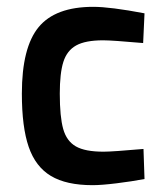

<svg xmlns="http://www.w3.org/2000/svg" viewBox="-20 -531 482 562"><path d="M44 -257Q44 -392 93 -451.5Q142 -511 253 -511Q303 -511 403 -492L399 -405Q308 -413 282 -413Q230 -413 203 -398Q176 -383 165.5 -350Q155 -317 155 -257Q155 -189 165 -153.5Q175 -118 202 -102.5Q229 -87 283 -87Q309 -87 400 -95L403 -7Q366 0 321.5 5.5Q277 11 251 11Q174 11 129 -16Q84 -43 64 -101Q44 -159 44 -257Z"/></svg>

Font: Cairo SemiBold
Style: Regular
Weight: 600
Designer: Mohamed Gaber, Accademia di Belle Arti di Urbino and others
Foundry: Kief Type Foundry, Accademia di Belle Arti di Urbino and others
Version: Version 3.011